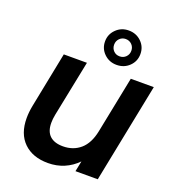

<svg xmlns="http://www.w3.org/2000/svg" viewBox="-174 -1128 1145 1271"><g transform="rotate(20 398.5 -492.0)"><path d="M797 -700 657 0H500L515 -74Q474 -32 422 -10Q370 12 309 12Q201 12 138.5 -49Q76 -110 76 -220Q76 -262 85 -308L163 -700H326L246 -304Q240 -273 240 -246Q240 -186 272 -156Q304 -126 365 -126Q437 -126 487 -169Q537 -212 555 -301L635 -700ZM390 -875Q390 -925 426 -960.5Q462 -996 514 -996Q567 -996 603 -961Q639 -926 639 -875Q639 -824 603 -789Q567 -754 514 -754Q462 -754 426 -789Q390 -824 390 -875ZM575 -875Q575 -901 557.5 -918.5Q540 -936 514 -936Q489 -936 471.5 -918.5Q454 -901 454 -875Q454 -849 471 -831.5Q488 -814 514 -814Q540 -814 557.5 -831.5Q575 -849 575 -875Z"/></g></svg>

Font: Montserrat Alternates
Style: Bold Italic
Weight: 700
Italic angle: -11.3°
Designer: Julieta Ulanovsky
Foundry: Julieta Ulanovsky
Version: Version 7.200